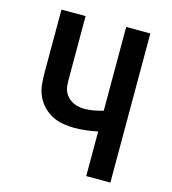

<svg xmlns="http://www.w3.org/2000/svg" viewBox="-109 -825 819 914"><g transform="rotate(15 300.0 -367.5)"><path d="M400 0V-220Q372 -214 343 -210.5Q314 -207 285 -207Q257 -207 228.5 -212Q200 -217 175 -230Q150 -243 130 -264Q110 -285 98.5 -311Q87 -337 84 -365.5Q81 -394 81 -422V-735H200V-422Q200 -407 201.5 -391.5Q203 -376 209 -362.5Q215 -349 226 -338Q237 -327 250.5 -320Q264 -313 279 -310Q294 -307 309 -307Q332 -307 355 -311.5Q378 -316 400 -322V-735H519V0Z"/></g></svg>

Font: Iosevka Fixed Extended
Style: Bold
Weight: 700
Width: 7
Monospace: yes
Designer: Belleve Invis
Foundry: Belleve Invis
Version: Version 24.1.1; ttfautohint (v1.8.4)